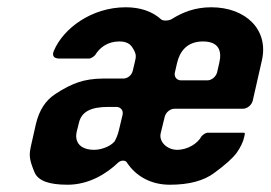

<svg xmlns="http://www.w3.org/2000/svg" viewBox="-20 -502 744 528"><path d="M424 -448C399 -471 365 -482 326 -482C232 -482 154 -424 128 -362C122 -348 129 -341 143 -341H225C230 -341 239 -347 242 -351C254 -371 276 -388 308 -388C325 -388 336 -383 343 -373C356 -353 355 -348 350 -328L345 -307C342 -295 331 -286 319 -286H264C237 -286 214 -282 196 -276C178 -270 155 -259 130 -242C105 -225 88 -199 79 -162L67 -109C60 -78 58 -69 75 -28C85 -5 114 6 166 6C224 6 273 -24 305 -55C313 -62 325 -62 329 -55C352 -20 392 6 447 6C500 6 541 -5 570 -27C600 -49 621 -68 631 -82C641 -96 649 -112 652 -127L653 -132C654 -135 653 -137 650 -137H550C546 -137 537 -131 534 -127C524 -108 497 -90 467 -90C440 -90 416 -112 422 -136L433 -181C436 -193 448 -203 460 -203H648C660 -203 672 -213 675 -225L700 -335C720 -420 656 -482 561 -482C516 -482 482 -468 453 -450C446 -445 430 -444 424 -448ZM278 -208H300C312 -208 320 -198 317 -186L307 -144C304 -131 299 -120 295 -113L293 -111C283 -100 260 -90 239 -90C203 -90 184 -109 191 -140L197 -164C204 -195 230 -208 278 -208ZM538 -388C581 -388 591 -363 583 -329L577 -303C574 -291 562 -281 550 -281H478C466 -281 458 -291 461 -303L467 -329C474 -359 493 -388 538 -388Z"/></svg>

Font: DIN Rundschrift
Style: BreitKursiv
Weight: 400
Width: 7
Version: Version 1.027